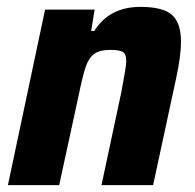

<svg xmlns="http://www.w3.org/2000/svg" viewBox="-20 -538 567 558"><path d="M111 -510H255L245 -448H254Q298 -518 388 -518Q454 -518 480 -494.5Q506 -471 506 -417Q506 -376 492 -311L425 0H275L333 -272Q347 -346 347 -360Q347 -381 337 -387Q327 -393 301 -393Q270 -393 254 -381.5Q238 -370 229 -343.5Q220 -317 208 -258L152 0H3Z"/></svg>

Font: Saira Semi Condensed
Style: Bold Italic
Weight: 700
Width: 4
Italic angle: -12°
Designer: Hector Gatti with collaboration of the Omnibus-Type team
Foundry: Omnibus-Type
Version: Version 1.001; ttfautohint (v1.8)